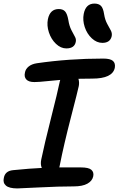

<svg xmlns="http://www.w3.org/2000/svg" viewBox="-30 -1031 656 1062"><path d="M536.1 -793.9Q504.9 -793.9 478 -818.8Q451.2 -843.8 438.7 -881.3Q426.3 -918.9 433.1 -954.1Q444.3 -1011.2 492.2 -1011.2Q516.1 -1011.2 528.6 -998.5Q541 -985.8 545.9 -952.1Q550.8 -921.4 563.2 -898.7Q575.7 -876 583.3 -861.8Q590.8 -847.7 587.9 -831.1Q579.6 -793.9 536.1 -793.9ZM336.9 -763.2Q306.2 -763.2 279.5 -788.6Q252.9 -814 240.5 -851.8Q228 -889.6 234.9 -924.8Q246.6 -981 294.9 -981Q317.9 -981 329.8 -968Q341.8 -955.1 348.1 -919.9Q353 -887.7 365 -864.3Q377 -840.8 384.5 -827.6Q392.1 -814.5 389.2 -799.8Q382.3 -763.2 336.9 -763.2ZM65.9 11.2Q21 11.2 2.9 -4.4Q-15.1 -20 -8.8 -46.9Q-2 -85.4 42 -89.8Q139.6 -99.6 201.2 -102.1Q192.4 -121.6 198.2 -148.9Q215.3 -231.9 252.2 -377.7Q289.1 -523.4 299.8 -576.2Q300.3 -579.1 301.5 -583.5Q302.7 -587.9 303.2 -588.9Q280.3 -587.4 232.2 -582.3Q184.1 -577.1 160.2 -577.1Q128.9 -577.1 115.7 -591.3Q102.5 -605.5 107.9 -628.9Q110.8 -648.4 127.9 -662.6Q145 -676.8 173.8 -681.2Q351.6 -707 541 -707Q580.1 -707 594.7 -694.1Q609.4 -681.2 605 -655.8Q592.3 -596.2 480 -596.2Q465.3 -596.2 439.9 -595.7Q414.6 -595.2 403.8 -595.2Q409.7 -576.2 405.8 -555.2Q400.9 -531.2 362.1 -381.1Q323.2 -231 300.8 -117.2Q300.8 -116.2 299.6 -111.3Q298.3 -106.4 297.9 -105H417Q460.4 -105 475.3 -91.8Q490.2 -78.6 485.8 -56.2Q480.5 -30.3 453.4 -15.1Q426.3 0 377.9 0Q295.4 0 188 5.6Q80.6 11.2 65.9 11.2Z"/></svg>

Font: Shantell Sans Normal
Style: Italic
Weight: 500
Italic angle: -11.31°
Designer: Stephen Nixon, Anya Danilova, Shantell Martin
Foundry: Arrow Type
Version: Version 1.006;[559af2be0]